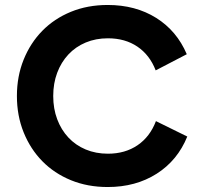

<svg xmlns="http://www.w3.org/2000/svg" viewBox="-20 -736 800 772"><path d="M413 16Q332 16 265 -11.5Q198 -39 150 -88Q102 -137 75 -204Q48 -271 48 -350Q48 -429 75 -496Q102 -563 150 -612Q198 -661 265 -688.5Q332 -716 413 -716Q525 -716 608 -664Q691 -612 731 -518L606 -453Q582 -515 532.5 -548.5Q483 -582 414 -582Q365 -582 324.5 -565Q284 -548 255 -517Q226 -486 210 -443.5Q194 -401 194 -350Q194 -299 210 -256.5Q226 -214 255 -183Q284 -152 324.5 -135Q365 -118 414 -118Q483 -118 533 -152Q583 -186 607 -249L733 -187Q694 -91 610 -37.5Q526 16 413 16Z"/></svg>

Font: NT Somic Bold
Style: Regular
Weight: 700
Designer: Ravid Balaliev — lead type designer, mastering
Michael Voronin — secret advisor, marketing
Ivan Kovalenko — best boy
Foundry: NT Type
Version: Version 0.7